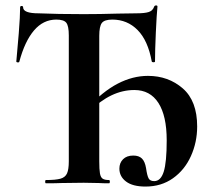

<svg xmlns="http://www.w3.org/2000/svg" viewBox="-20 -674 798 706"><path d="M149 -12Q185 -12 202.5 -17Q220 -22 226.5 -36.5Q233 -51 233 -81V-544Q233 -578 224 -590Q215 -602 187 -602Q139 -602 105 -562Q71 -522 51 -447Q50 -444 45 -444.5Q40 -445 40 -448Q44 -488 49 -551.5Q54 -615 54 -647Q54 -652 59.5 -652Q65 -652 65 -647Q65 -625 122 -625Q191 -622 288 -622Q347 -622 413 -624L481 -625Q513 -625 527.5 -630Q542 -635 547 -650Q549 -654 554 -654Q559 -654 559 -650Q556 -620 553 -554Q550 -488 550 -448Q550 -445 544.5 -445Q539 -445 538 -448Q524 -525 486 -563.5Q448 -602 393 -602Q364 -602 354.5 -589.5Q345 -577 345 -542V-81Q345 -51 347.5 -36.5Q350 -22 357.5 -17Q365 -12 381 -12Q384 -12 384 -6Q384 0 381 0Q357 0 343 -1L288 -2L207 -1Q186 0 149 0Q146 0 146 -6Q146 -12 149 -12ZM419 -54Q419 -75 432.5 -88.5Q446 -102 470 -102Q491 -102 502 -91Q513 -80 517 -56Q521 -28 526.5 -18Q532 -8 547 -8Q571 -8 582 -42.5Q593 -77 593 -158Q593 -248 562.5 -295.5Q532 -343 474 -343Q388 -343 310 -265L298 -274Q358 -338 413 -366.5Q468 -395 524 -395Q599 -395 652 -349Q705 -303 705 -209Q705 -151 682 -100Q659 -49 616 -18.5Q573 12 515 12Q468 12 443.5 -6.5Q419 -25 419 -54Z"/></svg>

Font: Cormorant Unicase
Style: Bold
Weight: 700
Designer: Christian Thalmann (Catharsis Fonts)
Foundry: Catharsis Fonts
Version: Version 4.000